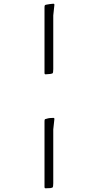

<svg xmlns="http://www.w3.org/2000/svg" viewBox="-20 -814 530 1031"><path d="M226 197Q219 198 219 190V-161Q219 -170 220.5 -172.5Q222 -175 229 -176Q238 -179 247 -180Q256 -181 266 -181Q273 -181 272 -174L266 -119V170Q266 180 265 186Q264 192 261 193.5Q258 195 251 196ZM226 -415Q219 -414 219 -422V-773Q219 -782 220.5 -785Q222 -788 229 -789Q238 -791 247 -792Q256 -793 266 -794Q273 -794 272 -787L266 -731V-443Q266 -432 265 -426.5Q264 -421 261 -419.5Q258 -418 251 -417Z"/></svg>

Font: Hahmlet ExtraLight
Style: Regular
Weight: 250
Designer: Minjoo Ham & Mark Frömberg
Foundry: hypertype
Version: Version 1.002